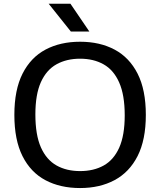

<svg xmlns="http://www.w3.org/2000/svg" viewBox="-20 -966 830 996"><path d="M395.5 9.5Q292.5 9.5 215.8 -31.2Q139 -72 96.8 -156Q54.5 -240 54.5 -370Q54.5 -500 97 -584Q139.5 -668 216.2 -708.8Q293 -749.5 395.5 -749.5Q498 -749.5 574.8 -708.5Q651.5 -667.5 694 -583.5Q736.5 -499.5 736.5 -370Q736.5 -240.5 693.8 -156.5Q651 -72.5 574.2 -31.5Q497.5 9.5 395.5 9.5ZM395.5 -78.5Q466 -78.5 518 -107.5Q570 -136.5 598.5 -200.2Q627 -264 627 -367.5Q627 -473.5 598.2 -538.2Q569.5 -603 517.5 -632.2Q465.5 -661.5 395.5 -661.5Q325.5 -661.5 273.2 -632.5Q221 -603.5 192.2 -540Q163.5 -476.5 163.5 -372.5Q163.5 -266 192.2 -201.5Q221 -137 273 -107.8Q325 -78.5 395.5 -78.5ZM347.5 -802.5 232.5 -946.5H345.5L443.5 -802.5Z"/></svg>

Font: Encode Sans Semi Expanded Medium
Style: Regular
Weight: 500
Width: 6
Designer: Multiple Designers
Foundry: Impallari Type
Version: Version 3.000; ttfautohint (v1.8.3) -l 8 -r 50 -G 200 -x 14 